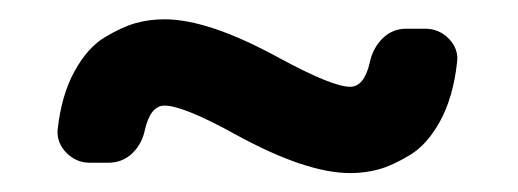

<svg xmlns="http://www.w3.org/2000/svg" viewBox="-20 -400 540 200"><path d="M422.9 -370.1Q437.5 -370.1 447.8 -359.4Q458 -348.6 456.1 -335Q452.1 -298.8 438.5 -273.9Q424.8 -249 406.7 -238.3Q388.7 -227.5 374.5 -223.6Q360.4 -219.7 344.7 -219.7Q298.8 -219.7 225.6 -259.8Q170.9 -290 151.4 -290Q136.7 -290 130.9 -264.6Q127.9 -250 117.7 -240.2Q107.4 -230.5 92.8 -230.5H73.2Q59.6 -230.5 49.3 -240.7Q39.1 -251 40 -264.6Q43.9 -300.8 57.6 -325.7Q71.3 -350.6 89.4 -361.3Q107.4 -372.1 121.6 -376Q135.7 -379.9 151.4 -379.9Q197.3 -379.9 270.5 -339.8Q326.2 -309.6 344.7 -309.6Q359.4 -309.6 365.2 -335Q368.2 -349.6 378.4 -359.9Q388.7 -370.1 403.3 -370.1Z"/></svg>

Font: Rounded-L Mgen+ 1m bold
Style: Bold
Weight: 700
Designer: [Source Han Sans]
Ryoko NISHIZUKA  (kana & ideographs); Paul D. Hunt (Latin, Greek & Cyrillic); Wenlong ZHANG  (bopomofo
Version: Version 1.059.20150602